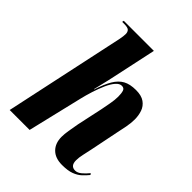

<svg xmlns="http://www.w3.org/2000/svg" viewBox="-215 -883 1015 1015"><g transform="rotate(45 293.0 -375.0)"><path d="M423 10Q372 10 344 -18Q316 -46 316 -94Q316 -114 320.5 -141.5Q325 -169 331 -202L362 -346Q366 -367 372 -399Q378 -431 378 -455Q378 -481 373 -495.5Q368 -510 351 -510Q334 -510 318 -491.5Q302 -473 288.5 -442.5Q275 -412 263.5 -376Q252 -340 244 -306L171 0H22L167 -677Q172 -702 172 -718Q172 -732 164 -741Q156 -750 127 -750H113L115 -760H340L287 -513Q285 -503 279.5 -479Q274 -455 268 -430.5Q262 -406 259 -393H261Q279 -449 299 -482.5Q319 -516 347 -531.5Q375 -547 420 -547Q461 -547 484 -530.5Q507 -514 516 -488Q525 -462 525 -432Q525 -405 519 -373.5Q513 -342 507 -316L475 -158Q469 -129 463.5 -105Q458 -81 458 -60Q458 -18 493 -18Q510 -18 527.5 -32.5Q545 -47 561 -67L567 -59Q553 -42 536 -26Q519 -10 492.5 0Q466 10 423 10Z"/></g></svg>

Font: Noto Serif Display ExtraCondensed ExtraBold
Style: Italic
Weight: 800
Width: 2
Italic angle: -12°
Designer: Monotype Design Team
Foundry: Monotype Imaging Inc.
Version: Version 2.009